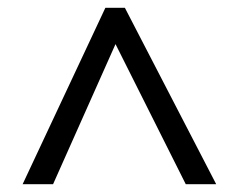

<svg xmlns="http://www.w3.org/2000/svg" viewBox="-20 -739 612 492"><path d="M38 -267 250 -719H300L534 -267H456L276 -626L116 -267Z"/></svg>

Font: uhindi85
Style: Book
Weight: 400
Designer: Jelle Bosma - Monotype Design Team
Foundry: Monotype Imaging Inc.
Version: Version 2.003